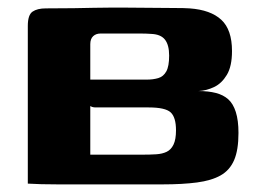

<svg xmlns="http://www.w3.org/2000/svg" viewBox="-20 -482 686 504"><path d="M407 2Q313 2 245 2Q177 2 131 2Q85 2 53 0V-414Q53 -443 65.5 -451.5Q78 -460 100 -460Q143 -460 173.5 -460.5Q204 -461 226 -461.5Q248 -462 268 -462Q288 -462 311 -462Q339 -462 372.5 -461.5Q406 -461 435.5 -461Q465 -461 478 -460Q533 -456 561 -430Q589 -404 589 -348Q589 -308 575.5 -285.5Q562 -263 542 -253.5Q522 -244 501 -243Q527 -243 546.5 -238Q566 -233 579 -221.5Q592 -210 599 -188Q606 -166 606 -133Q606 -88 594.5 -61.5Q583 -35 559 -21.5Q535 -8 497 -3Q459 2 407 2ZM354 -76Q374 -76 390 -77Q406 -78 417.5 -83.5Q429 -89 435.5 -102.5Q442 -116 442 -140Q442 -174 428 -187Q414 -200 370 -200H231Q212 -200 207.5 -218.5Q203 -237 203 -273H365Q382 -273 395.5 -277Q409 -281 416.5 -294.5Q424 -308 424 -336Q424 -364 413 -378Q402 -392 377 -393Q364 -394 347.5 -394Q331 -394 315 -394Q296 -394 277.5 -394Q259 -394 244 -394Q232 -394 224.5 -387Q217 -380 217 -366V-76Q233 -76 242.5 -76Q252 -76 263 -76Q274 -76 294.5 -76Q315 -76 354 -76Z"/></svg>

Font: Genos
Style: Bold
Weight: 700
Designer: Robert E. Leuschke
Foundry: Robert E. Leuschke
Version: Version 1.010